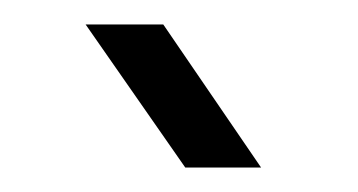

<svg xmlns="http://www.w3.org/2000/svg" viewBox="-20 -777 293 157"><path d="M131.5 -640 50 -757H113.5L193.5 -640Z"/></svg>

Font: Big Shoulders Stencil Text
Style: Regular
Weight: 400
Designer: Patric King
Foundry: XO Type Co
Version: Version 1.000